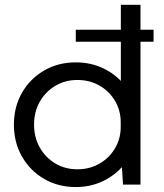

<svg xmlns="http://www.w3.org/2000/svg" viewBox="-20 -752 667 782"><path d="M552.2 0H481L476.6 -71.3Q442.4 -33.7 394.3 -12Q346.2 9.8 288.6 9.8Q216.8 9.8 159.7 -23.4Q102.5 -56.6 69.6 -114.3Q36.6 -171.9 36.6 -244.1Q36.6 -316.9 69.6 -374.3Q102.5 -431.6 159.7 -464.8Q216.8 -498 288.6 -498Q343.8 -498 390.9 -478Q438 -458 472.2 -422.4V-582H288.6V-630.9H472.2V-732.4H552.2V-630.9H605.5V-582H552.2ZM295.4 -62.5Q344.7 -62.5 384.5 -85.2Q424.3 -107.9 448 -147.2Q471.7 -186.5 471.7 -236.3V-252.9Q471.7 -302.7 448 -342Q424.3 -381.3 384.5 -403.8Q344.7 -426.3 295.4 -426.3Q245.1 -426.3 205.1 -402.3Q165 -378.4 141.8 -337.4Q118.7 -296.4 118.7 -244.6Q118.7 -192.9 141.8 -151.6Q165 -110.4 205.1 -86.4Q245.1 -62.5 295.4 -62.5Z"/></svg>

Font: Kumbh Sans
Style: Regular
Weight: 400
Version: Version 1.005